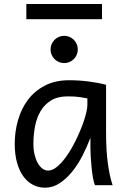

<svg xmlns="http://www.w3.org/2000/svg" viewBox="-20 -896 602 929"><path d="M402.8 -419.9Q390.6 -422.4 367.4 -426Q344.2 -429.7 307.6 -429.7Q259.8 -429.7 227.8 -410.4Q195.8 -391.1 176.8 -359.1Q157.7 -327.1 149.7 -285.6Q141.6 -244.1 141.6 -200.2Q141.6 -171.9 147.2 -148.2Q152.8 -124.5 162.6 -107.2Q172.4 -89.8 185.1 -80.3Q197.8 -70.8 212.4 -70.8Q228.5 -70.8 245.4 -81.5Q262.2 -92.3 278.6 -110.6Q294.9 -128.9 310.5 -152.8Q326.2 -176.8 339.8 -203.4Q353.5 -230 365.2 -257.3Q377 -284.7 385.3 -309.3Q393.6 -334 398.2 -354.5Q402.8 -375 402.8 -388.2ZM439.5 0Q434.1 -11.7 429.9 -35.2Q425.8 -58.6 423.1 -85.7Q420.4 -112.8 418.9 -138.7Q417.5 -164.6 417.5 -180.7V-229.5Q401.9 -188 380.1 -145Q358.4 -102.1 330.6 -67.1Q302.7 -32.2 269.3 -10Q235.8 12.2 197.8 12.2Q167 12.2 140.1 -1.5Q113.3 -15.1 93.5 -42Q73.7 -68.8 62.5 -108.6Q51.3 -148.4 51.3 -200.2Q51.3 -258.3 66.9 -313.7Q82.5 -369.1 114.7 -412.4Q147 -455.6 196.8 -481.7Q246.6 -507.8 314.9 -507.8Q362.3 -507.8 409.2 -501.7Q456.1 -495.6 493.2 -485.8V-258.8Q493.2 -166.5 502 -103.8Q510.7 -41 524.9 0ZM224.6 -656.7Q224.6 -670.4 229.7 -682.4Q234.9 -694.3 243.9 -703.4Q252.9 -712.4 264.9 -717.5Q276.9 -722.7 290.5 -722.7Q304.2 -722.7 316.2 -717.5Q328.1 -712.4 337.2 -703.4Q346.2 -694.3 351.3 -682.4Q356.4 -670.4 356.4 -656.7Q356.4 -643.1 351.3 -631.1Q346.2 -619.1 337.2 -610.1Q328.1 -601.1 316.2 -595.9Q304.2 -590.8 290.5 -590.8Q276.9 -590.8 264.9 -595.9Q252.9 -601.1 243.9 -610.1Q234.9 -619.1 229.7 -631.1Q224.6 -643.1 224.6 -656.7ZM107.4 -876.5H473.6V-803.2H107.4Z"/></svg>

Font: Andika
Style: Regular
Weight: 400
Designer: Victor Gaultney, Annie Olsen, Julie Remington, Don Collingsworth, Eric Hays
Foundry: SIL International
Version: Version 1.001